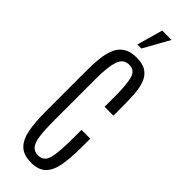

<svg xmlns="http://www.w3.org/2000/svg" viewBox="-355 -1107 1134 1134"><g transform="rotate(45 212.0 -540.0)"><path d="M218.8 9.8Q155.8 9.8 122.8 -22.2Q89.8 -54.2 78.1 -116.2Q66.4 -178.2 66.4 -268.6V-610.8Q66.4 -665.5 71.8 -712.9Q77.1 -760.3 92.8 -795.7Q108.4 -831.1 139.4 -850.8Q170.4 -870.6 221.7 -870.6Q273.9 -870.6 303.5 -850.3Q333 -830.1 346.4 -793.9Q359.9 -757.8 363.3 -709.5Q366.7 -661.1 366.7 -605V-530.8H293V-613.8Q293 -709.5 280.8 -759.5Q268.6 -809.6 221.2 -809.6Q172.4 -809.6 155.8 -760Q139.2 -710.4 139.2 -614.3V-269.5Q139.2 -190.4 145 -142.1Q150.9 -93.8 168 -71.8Q185.1 -49.8 218.3 -49.8Q266.1 -49.8 279.5 -100.3Q293 -150.9 293 -269V-337.9H366.2V-269.5Q366.2 -179.7 355.5 -117.2Q344.7 -54.7 313 -22.5Q281.2 9.8 218.8 9.8ZM169.4 -927.7 215.3 -1089.8H293.5L203.1 -927.7Z"/></g></svg>

Font: Antonio Thin
Style: Regular
Weight: 250
Designer: Vernon Adams
Foundry: Vernon Adams
Version: Version 1.002